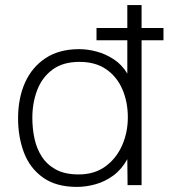

<svg xmlns="http://www.w3.org/2000/svg" viewBox="-20 -727 662 754"><path d="M282 7Q200 7 148.5 -30Q97 -67 74 -128Q51 -189 51 -262Q51 -342 78.5 -403Q106 -464 159.5 -499Q213 -534 291 -534Q324 -534 359.5 -524.5Q395 -515 427 -494Q459 -473 480 -438V-569H359V-617H480V-707H536V-617H622V-569H536V0H481L480 -102Q458 -62 425.5 -38Q393 -14 355.5 -3.5Q318 7 282 7ZM289 -42Q351 -42 394 -73.5Q437 -105 459.5 -156Q482 -207 482 -266Q482 -327 460.5 -376.5Q439 -426 397 -455Q355 -484 292 -484Q227 -484 186 -453.5Q145 -423 126 -373Q107 -323 107 -264Q107 -222 115.5 -182.5Q124 -143 144.5 -111.5Q165 -80 200 -61Q235 -42 289 -42Z"/></svg>

Font: Onest ExtraLight
Style: Regular
Weight: 250
Designer: Dmitri Voloshin, Andrey Kudryavtsev
Foundry: Dmitri Voloshin, Andrey Kudryavtsev
Version: Version 1.000;gftools[0.9.33]